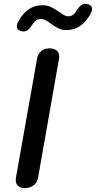

<svg xmlns="http://www.w3.org/2000/svg" viewBox="-20 -959 494 989"><path d="M61 -32Q61 -39 62 -43L171 -657Q175 -682 192.5 -696Q210 -710 236 -710Q258 -710 271.5 -699Q285 -688 285 -668Q285 -661 284 -657L176 -43Q172 -19 153 -4.5Q134 10 109 10Q87 10 74 -1Q61 -12 61 -32ZM67 -824Q67 -837 75 -850Q121 -932 197 -932Q223 -932 242 -923Q261 -914 286 -897Q301 -886 311 -880.5Q321 -875 332 -875Q346 -875 357 -883.5Q368 -892 379 -911Q397 -939 420 -939Q425 -939 435 -937Q454 -931 454 -912Q454 -901 446 -887Q400 -804 323 -804Q299 -804 282.5 -812Q266 -820 243 -836Q226 -849 215 -855Q204 -861 190 -861Q175 -861 164.5 -853Q154 -845 142 -826Q125 -797 101 -797Q92 -797 87 -799Q67 -805 67 -824Z"/></svg>

Font: Kodchasan SemiBold
Style: Italic
Weight: 600
Italic angle: -10°
Version: Version 1.000; ttfautohint (v1.6)